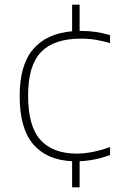

<svg xmlns="http://www.w3.org/2000/svg" viewBox="-20 -680 523 820"><path d="M288 120V8.5Q180.5 4 122.2 -63.5Q64 -131 64 -270Q64 -402 121.2 -469.5Q178.5 -537 288 -546.5V-660H320V-548Q323 -548 326 -548Q359 -548 389.2 -543.5Q419.5 -539 450 -530V-496Q419.5 -505 389.5 -510Q359.5 -515 325 -515Q211 -515 155.5 -458Q100 -401 100 -272Q100 -140 153.2 -82Q206.5 -24 307 -24Q338 -24 373 -30.5Q408 -37 450 -52V-18Q386 6 320 8.5V120Z"/></svg>

Font: Encode Sans Expanded Expanded Thin
Style: Regular
Weight: 100
Width: 7
Designer: Multiple Designers
Foundry: Impallari Type
Version: Version 3.000; ttfautohint (v1.8.3) -l 8 -r 50 -G 200 -x 14 